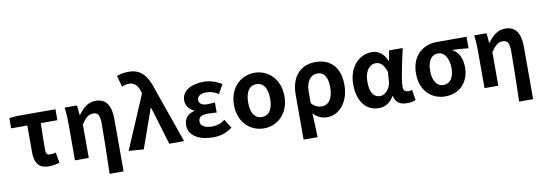

<svg xmlns="http://www.w3.org/2000/svg" viewBox="-69 -1306 5651 2001"><g transform="rotate(-10 2756.5 -305.5)"><path d="M30 -553V-444H201V-164C201 -55 237 14 346 14C391 14 431 6 463 -4L444 -114C420 -108 403 -106 383 -106C356 -106 339 -118 339 -157C339 -236 340 -339 344 -444H519V-560H112Z M958 201H1106V-349C1106 -490 1061 -574 945 -574C867 -574 812 -527 761 -457H757L747 -560H616C625 -499 627 -437 627 -393V0H773V-355C817 -420 850 -448 896 -448C949 -448 968 -417 968 -331C968 -193 963 24 958 201Z M1353 12 1499 -401H1504L1625 0H1782L1580 -575C1531 -738 1463 -812 1339 -812C1276 -812 1245 -803 1211 -789L1244 -670C1268 -681 1288 -689 1322 -689C1373 -689 1414 -652 1432 -582L1436 -565L1195 0Z M2086 14C2158 14 2221 -1 2292 -53L2233 -146C2188 -111 2140 -99 2101 -99C2019 -99 1975 -127 1975 -172C1975 -218 2007 -239 2074 -239C2104 -239 2136 -236 2168 -234V-341C2142 -339 2115 -336 2092 -336C2030 -336 2000 -358 2000 -396C2000 -436 2039 -460 2096 -460C2141 -460 2185 -447 2224 -420L2279 -515C2224 -552 2156 -574 2089 -574C1966 -574 1856 -525 1856 -416C1856 -369 1884 -316 1942 -297V-292C1876 -275 1831 -234 1831 -158C1831 -46 1944 14 2086 14Z M2626 14C2768 14 2893 -94 2893 -279C2893 -466 2768 -574 2626 -574C2484 -574 2359 -466 2359 -279C2359 -94 2484 14 2626 14ZM2626 -106C2548 -106 2509 -173 2509 -279C2509 -386 2548 -454 2626 -454C2704 -454 2742 -386 2742 -279C2742 -173 2704 -106 2626 -106Z M3011 201H3159C3157 114 3153 37 3149 -54C3192 -3 3246 14 3297 14C3416 14 3529 -97 3529 -289C3529 -468 3434 -574 3273 -574C3125 -574 3011 -479 3011 -273ZM3264 -107C3227 -107 3189 -116 3150 -160V-283C3150 -390 3201 -453 3268 -453C3344 -453 3379 -394 3379 -287C3379 -165 3327 -107 3264 -107Z M3842 14C3910 14 3963 -19 4002 -85H4006C4020 -14 4066 14 4141 14C4183 14 4213 6 4232 -4L4214 -113C4201 -108 4188 -106 4177 -106C4145 -106 4122 -121 4122 -158C4122 -248 4165 -425 4194 -560H4050L4030 -453H4026C3991 -539 3932 -574 3867 -574C3737 -574 3620 -463 3620 -275C3620 -93 3709 14 3842 14ZM3876 -107C3811 -107 3770 -162 3770 -277C3770 -398 3829 -453 3888 -453C3935 -453 3974 -422 3999 -341L3992 -242C3986 -168 3932 -107 3876 -107Z M4545 14C4692 14 4799 -86 4799 -251C4799 -342 4764 -412 4704 -445V-450C4764 -448 4807 -445 4869 -438V-560H4552C4414 -560 4284 -467 4284 -274C4284 -88 4402 14 4545 14ZM4547 -106C4479 -106 4434 -168 4434 -274C4434 -390 4480 -440 4547 -440C4619 -440 4659 -360 4659 -265C4659 -165 4615 -106 4547 -106Z M5292 201H5440V-349C5440 -490 5395 -574 5279 -574C5201 -574 5146 -527 5095 -457H5091L5081 -560H4950C4959 -499 4961 -437 4961 -393V0H5107V-355C5151 -420 5184 -448 5230 -448C5283 -448 5302 -417 5302 -331C5302 -193 5297 24 5292 201Z"/></g></svg>

Font: Noto Sans KR Bold
Style: Regular
Weight: 700
Designer: Ryoko NISHIZUKA  (kana & ideographs); Paul D. Hunt (Latin, Greek & Cyrillic); Wenlong ZHANG  (bopomofo); Sandoll Communi
Foundry: Adobe Systems Incorporated
Version: Version 1.004;PS 1.004;hotconv 1.0.82;makeotf.lib2.5.63406